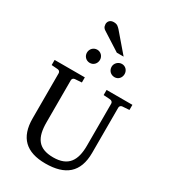

<svg xmlns="http://www.w3.org/2000/svg" viewBox="-265 -1254 1241 1398"><g transform="rotate(30 355.5 -554.5)"><path d="M376 -51C248 -51 207 -121 207 -248V-602C207 -614 216 -623 228 -624L285 -628V-671H31V-628L84 -624C96 -623 105 -614 105 -602V-222C105 -62 187 16 349 16C515 16 606 -56 606 -222V-602C606 -614 615 -623 627 -624L685 -628V-671H468V-628L525 -624C537 -623 547 -614 547 -602V-248C547 -123 502 -51 376 -51ZM263 -891C232 -891 208 -866 208 -835C208 -804 232 -780 263 -780C294 -780 317 -805 317 -836C317 -866 294 -891 263 -891ZM471 -891C441 -891 415 -866 415 -836C415 -804 439 -780 471 -780C502 -780 524 -805 524 -836C524 -867 501 -891 471 -891ZM222 -1079C222 -1059 232 -1048 245 -1040L397 -943H454L321 -1098C306 -1113 297 -1125 267 -1125C239 -1125 221 -1108 221 -1080Z"/></g></svg>

Font: Veleka
Style: Regular
Weight: 400
Designer: Stefan Peev, Context Ltd, 2016; SIL International, 1997-2014.
Foundry: Stefan Peev, Context Ltd, 2016
Version: Version 1.000